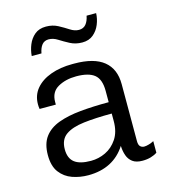

<svg xmlns="http://www.w3.org/2000/svg" viewBox="-110 -815 813 914"><g transform="rotate(-15 297.0 -358.0)"><path d="M213 10Q172 10 135 -3Q98 -16 74.5 -47Q51 -78 51 -132Q51 -188 76 -221.5Q101 -255 147 -272Q193 -289 256 -295Q319 -301 396 -301V-357Q396 -414 367.5 -437Q339 -460 278 -460Q226 -460 188 -438.5Q150 -417 150 -368V-355H70Q69 -360 68.5 -366Q68 -372 68 -378Q68 -423 95 -455Q122 -487 169 -504Q216 -521 275 -521H285Q382 -521 430 -482Q478 -443 478 -368V-87Q478 -68 486 -60.5Q494 -53 505 -53Q515 -53 528.5 -57Q542 -61 553 -67V-10Q540 -1 521.5 4.5Q503 10 480 10Q449 10 431.5 -3Q414 -16 406.5 -37.5Q399 -59 398 -85Q368 -38 321.5 -14Q275 10 213 10ZM243 -53Q281 -53 315.5 -69.5Q350 -86 373 -120.5Q396 -155 396 -208V-245Q316 -245 257.5 -238Q199 -231 167.5 -208.5Q136 -186 136 -138Q136 -94 162 -73.5Q188 -53 243 -53ZM99 -608Q101 -636 112 -663Q123 -690 144.5 -708Q166 -726 200 -726Q233 -726 259 -712Q285 -698 306.5 -684Q328 -670 349 -670Q371 -670 383.5 -685Q396 -700 401 -726H448Q447 -698 436 -671Q425 -644 403.5 -626Q382 -608 349 -608Q316 -608 289.5 -622Q263 -636 241 -650Q219 -664 197 -664Q176 -664 164 -649.5Q152 -635 147 -608Z"/></g></svg>

Font: Chivo Medium Light
Style: Regular
Weight: 300
Version: Version 2.002